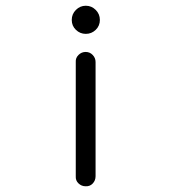

<svg xmlns="http://www.w3.org/2000/svg" viewBox="-20 -664 600 669"><path d="M278 -15Q264 -15 253.5 -25Q243 -35 244 -50V-448Q243 -462 253.5 -472.5Q264 -483 278.5 -483Q293 -483 303 -472.5Q313 -462 313 -448V-50Q313 -35 303 -24.5Q293 -14 278 -15ZM313.5 -560Q299 -546 279 -546Q259 -546 244.5 -560Q230 -574 230 -594.5Q230 -615 244.5 -629.5Q259 -644 279 -644Q299 -644 313.5 -629.5Q328 -615 328 -594.5Q328 -574 313.5 -560Z"/></svg>

Font: Brass Mono
Style: Regular
Weight: 400
Monospace: yes
Version: Version 1.100; ttfautohint (v1.8.3) -l 8 -r 50 -G 200 -x 14 